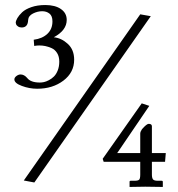

<svg xmlns="http://www.w3.org/2000/svg" viewBox="-20 -657 700 756"><path d="M532.2 -600.6 573.7 -593.3 115.2 61.5 73.7 53.7ZM186.5 -572.8Q186.5 -594.2 174.8 -603.5Q163.1 -612.8 146 -612.8Q127.9 -612.8 109.9 -603.8Q91.8 -594.7 90.8 -578.1Q89.8 -548.8 65.4 -548.8Q56.6 -548.8 50.8 -553Q44.9 -557.1 43.5 -561Q42 -564.9 42 -567.4Q42 -574.7 48.3 -585.7Q54.7 -596.7 67.1 -608.6Q79.6 -620.6 103.5 -628.9Q127.4 -637.2 158.2 -637.2Q197.3 -637.2 220 -621.3Q242.7 -605.5 242.7 -578.6Q242.7 -537.6 191.9 -510.3Q221.7 -507.3 246.8 -484.4Q272 -461.4 272 -421.9Q272 -371.6 229.7 -339.6Q187.5 -307.6 126.5 -307.6Q95.7 -307.6 66.2 -318.6Q36.6 -329.6 36.6 -344.2Q36.6 -351.6 44.7 -357.7Q52.7 -363.8 61 -363.8Q75.2 -363.8 86.9 -350.1Q100.6 -332 137.2 -332Q144 -332 152.6 -333.7Q161.1 -335.4 172.1 -341.1Q183.1 -346.7 192.1 -355.5Q201.2 -364.3 207.3 -379.6Q213.4 -395 213.4 -414.6Q213.4 -434.6 204.8 -448.2Q196.3 -461.9 182.6 -467.8Q168.9 -473.6 157.7 -475.8Q146.5 -478 134.8 -478Q125 -478 114.7 -476.1L112.8 -500.5Q146.5 -504.9 166.5 -523.7Q186.5 -542.5 186.5 -572.8ZM578.1 -159.7V-54.2H632.8L629.9 -20H578.1V29.8Q578.1 43.9 582.5 49.3Q586.9 54.7 600.6 54.7H616.2Q621.1 54.7 621.1 59.1V79.1Q578.6 78.1 551.8 78.1L490.2 79.1V58.6Q490.2 54.7 495.1 54.7H509.8Q523.9 54.7 528.1 50.3Q532.2 45.9 532.2 30.3V-20H388.2L384.3 -31.7L538.1 -250L567.9 -240.2L441.4 -54.2H532.2V-130.9Q532.2 -138.2 539.1 -148.4Q557.6 -169.4 565.4 -169.4Q578.1 -169.4 578.1 -159.7Z"/></svg>

Font: Libertinage
Style: b
Weight: 400
Designer: OSP
Foundry: OSP
Version: Version 1.0; 2008; OFL relea